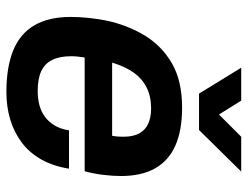

<svg xmlns="http://www.w3.org/2000/svg" viewBox="-107 -656 775 601"><g transform="rotate(90 280.5 -355.5)"><path d="M268 12Q190 12 137.5 -9.5Q85 -31 59 -76Q33 -121 33 -189Q33 -217 36 -245Q39 -273 44 -299Q58 -366 90.5 -420Q123 -474 178 -506Q233 -538 317 -538Q388 -538 435.5 -517Q483 -496 507 -453.5Q531 -411 531 -346Q531 -323 527.5 -292.5Q524 -262 516 -233H160Q158 -221 157 -210.5Q156 -200 156 -190Q156 -155 167.5 -131.5Q179 -108 203 -97Q227 -86 265 -86Q289 -86 309.5 -91.5Q330 -97 346 -109Q362 -121 373 -139.5Q384 -158 388 -184H508Q500 -134 479 -97Q458 -60 426 -36Q394 -12 354 0Q314 12 268 12ZM176 -319H405Q407 -329 407.5 -338Q408 -347 408 -354Q408 -385 397.5 -404Q387 -423 367 -432Q347 -441 320 -441Q282 -441 254 -427Q226 -413 207 -386Q188 -359 176 -319ZM517 -723 387 -591H273L192 -723H295L360 -619H304L408 -723Z"/></g></svg>

Font: Archivo SemiBold SemiBold
Style: Italic
Weight: 600
Italic angle: -10°
Version: Version 2.001